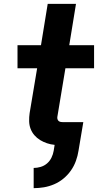

<svg xmlns="http://www.w3.org/2000/svg" viewBox="-20 -755 540 998"><path d="M155 223V118Q173 118 191.5 112.5Q210 107 224.5 94.5Q239 82 247.5 64.5Q256 47 259 29L264 -2Q243 -4 224 -10.5Q205 -17 188.5 -27Q172 -37 159 -52Q146 -67 139 -85.5Q132 -104 131.5 -125Q131 -146 134 -167L173 -400H71V-520H193L228 -735H375L340 -520H469V-400H320L278 -147Q277 -141 279 -135Q281 -129 285.5 -125.5Q290 -122 296.5 -121Q303 -120 309 -120H413L388 29Q384 55 374.5 81.5Q365 108 348.5 131.5Q332 155 309.5 173.5Q287 192 261 203Q235 214 208.5 218.5Q182 223 155 223Z"/></svg>

Font: Iosevka Aile Heavy
Style: Italic
Weight: 900
Italic angle: -9°
Designer: Belleve Invis
Foundry: Belleve Invis
Version: Version 31.1.0; ttfautohint (v1.8.4)